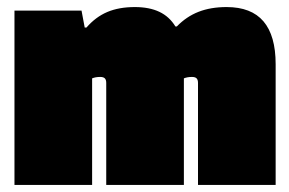

<svg xmlns="http://www.w3.org/2000/svg" viewBox="-20 -524 820 544"><path d="M241 0H21V-494H211L220 -446H225Q251 -476 284 -490Q317 -504 362 -504Q403 -504 431.5 -490.5Q460 -477 477 -449H481Q508 -477 542.5 -490.5Q577 -504 622 -504Q692 -504 726.5 -463.5Q761 -423 761 -342V0H541V-289Q541 -298 537 -302Q533 -306 524 -306Q517 -306 511.5 -305Q506 -304 501 -302V0H281V-289Q281 -298 277 -302Q273 -306 264 -306Q257 -306 251.5 -305Q246 -304 241 -302Z"/></svg>

Font: Blinker Black
Style: Regular
Weight: 900
Designer: Juergen Huber
Foundry: supertype
Version: Version 1.017;hotconv 1.0.117;makeotfexe 2.5.65602